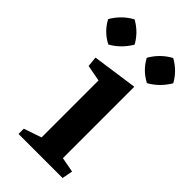

<svg xmlns="http://www.w3.org/2000/svg" viewBox="-290 -835 903 903"><g transform="rotate(45 161.0 -383.5)"><path d="M-54 -680Q-21 -737 35 -767Q90 -736 119 -683Q85 -626 31 -596Q-25 -625 -54 -680ZM203 -680Q236 -737 292 -767Q347 -736 376 -683Q342 -626 288 -596Q232 -625 203 -680ZM37 -459 32 -510 258 -542V-67L333 -53L323 0H30V-35L118 -65V-444Z"/></g></svg>

Font: Brawler
Style: Bold
Weight: 700
Designer: Oleg Frolov, Haley Fiege
Foundry: Oleg Frolov, Haley Fiege
Version: Version 1.101; ttfautohint (v1.8.3)